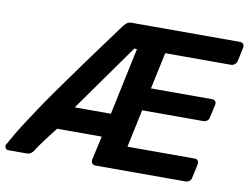

<svg xmlns="http://www.w3.org/2000/svg" viewBox="-115 -808 1187 915"><g transform="rotate(10 478.5 -350.0)"><path d="M-22 0Q-30 0 -35 -6Q-40 -12 -39 -21Q-38 -24 -36.5 -26.5Q-35 -29 -33 -32Q-21 -54 -7 -78Q7 -102 28 -134.5Q49 -167 79.5 -213Q110 -259 155 -322.5Q200 -386 263 -473Q326 -560 411 -675Q419 -686 428 -693Q437 -700 450 -700H975Q986 -700 991.5 -693Q997 -686 995 -675L981 -609Q979 -599 970.5 -592Q962 -585 951 -585H634L596 -408H891Q902 -408 907.5 -401.5Q913 -395 911 -384L897 -322Q896 -311 887.5 -304.5Q879 -298 868 -298H573L534 -115H859Q870 -115 875 -108Q880 -101 878 -90L864 -24Q863 -14 854.5 -7Q846 0 835 0H399Q389 0 383.5 -7Q378 -14 379 -24L405 -141H189Q159 -103 142 -80Q125 -57 116.5 -45Q108 -33 105 -27.5Q102 -22 100 -19Q95 -12 87 -6Q79 0 67 0ZM254 -256H429L498 -581H485Z"/></g></svg>

Font: Rubik Light Medium
Style: Italic
Weight: 500
Italic angle: -12°
Version: Version 2.104